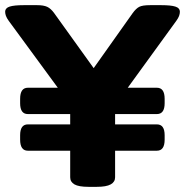

<svg xmlns="http://www.w3.org/2000/svg" viewBox="-23 -722 717 744"><path d="M85 -138Q55 -138 55 -181V-198Q55 -240 85 -240H249V-280H85Q55 -280 55 -322V-339Q55 -382 85 -382H201L11 -641Q3 -652 0 -660.5Q-3 -669 -3 -676Q-3 -691 14.5 -696.5Q32 -702 69 -702H121Q146 -702 160 -695.5Q174 -689 187 -671L340 -458L491 -671Q504 -689 516.5 -695.5Q529 -702 559 -702H602Q639 -702 656.5 -696.5Q674 -691 674 -676Q674 -669 671 -660.5Q668 -652 660 -641L472 -382H585Q615 -382 615 -339V-322Q615 -280 585 -280H423V-240H585Q615 -240 615 -198V-181Q615 -138 585 -138H423V-35Q423 -17 406 -7.5Q389 2 352 2H320Q282 2 265.5 -7.5Q249 -17 249 -35V-138Z"/></svg>

Font: Asap Expanded ExtraBold
Style: Regular
Weight: 800
Width: 7
Designer: Pablo Cosgaya
Foundry: Omnibus-Type
Version: Version 3.001; ttfautohint (v1.8.4.7-5d5b)